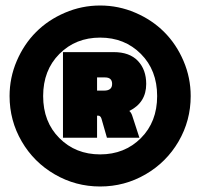

<svg xmlns="http://www.w3.org/2000/svg" viewBox="-20 -674 734 704"><path d="M15.1 -321.8Q15.1 -389.2 41.5 -450.7Q67.9 -512.2 112.3 -556.6Q156.7 -601.1 218.3 -627.4Q279.8 -653.8 347.2 -653.8Q414.6 -653.8 476.1 -627.4Q537.6 -601.1 582 -556.6Q626.5 -512.2 652.8 -450.7Q679.2 -389.2 679.2 -321.8Q679.2 -231.9 634.8 -155.5Q590.3 -79.1 513.7 -34.7Q437 9.8 347.2 9.8Q257.3 9.8 180.7 -34.7Q104 -79.1 59.6 -155.5Q15.1 -231.9 15.1 -321.8ZM197.8 -167.5Q257.3 -107.9 347.2 -107.9Q437 -107.9 496.6 -167.5Q556.2 -227.1 556.2 -321.8Q556.2 -416.5 496.6 -476.3Q437 -536.1 347.2 -536.1Q257.3 -536.1 197.8 -476.3Q138.2 -416.5 138.2 -321.8Q138.2 -227.1 197.8 -167.5ZM210.9 -168.9V-482.9H397Q455.1 -482.9 485.6 -450.7Q516.1 -418.5 516.1 -366.2Q516.1 -297.9 454.1 -267.1Q460.9 -261.7 464.8 -250L491.2 -168.9H372.1L352.1 -238.8Q348.6 -250 339.8 -250H335.9V-168.9ZM335.9 -341.8H361.8Q391.1 -341.8 391.1 -366.2Q391.1 -390.1 365.2 -390.1H335.9Z"/></svg>

Font: Kanit Black
Style: Regular
Weight: 900
Designer: Katatrad Team
Foundry: CadsonDemak
Version: Version 1.000;PS 001.000;hotconv 1.0.88;makeotf.lib2.5.64775